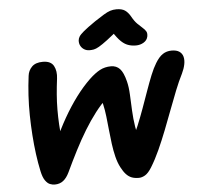

<svg xmlns="http://www.w3.org/2000/svg" viewBox="-63 -1045 1156 1121"><g transform="rotate(-5 515.0 -484.0)"><path d="M705.4 12Q681 12 663.3 5.1Q645.6 -1.8 631 -17.6Q616.4 -33.4 602.6 -60Q588.2 -87.6 579.3 -123.5Q570.4 -159.4 565 -200.2Q559.6 -241 555.6 -282.3Q551.6 -323.6 547.1 -362.4Q542.6 -401.2 535.1 -433.4Q527.6 -465.6 514.8 -487.2L562 -471.4Q525 -437.4 490.2 -392.2Q455.4 -347 422.7 -293.4Q390 -239.8 359.2 -179.6Q328.4 -119.4 298.4 -55.6Q283.2 -23.8 262.7 -7.9Q242.2 8 213 8Q199.2 8 184.8 2.3Q170.4 -3.4 157.4 -21.9Q144.4 -40.4 136.6 -77Q126.2 -125 119 -179.1Q111.8 -233.2 107.8 -290.8Q103.8 -348.4 102.8 -407Q101.8 -465.6 105.3 -524.1Q108.8 -582.6 116 -637.4Q119.6 -668.4 141.2 -690.2Q162.8 -712 205.6 -712Q252.6 -712 269.1 -681.5Q285.6 -651 279.8 -606.6Q273.8 -560 270.2 -515.1Q266.6 -470.2 266.4 -426.7Q266.2 -383.2 268.7 -339Q271.2 -294.8 277.4 -247.6L242.6 -236.8Q274.8 -310.4 311.3 -374.4Q347.8 -438.4 388.1 -492.6Q428.4 -546.8 471.6 -588.2Q504.8 -619.8 534.1 -635.5Q563.4 -651.2 599.6 -651.2Q631.2 -651.2 651.4 -630Q671.6 -608.8 685 -555.4Q693.6 -521.8 695.6 -477Q697.6 -432.2 699.9 -383.4Q702.2 -334.6 709.5 -288.5Q716.8 -242.4 735.6 -207L682.6 -205.2Q704.4 -244 723.9 -291.3Q743.4 -338.6 761.8 -389.5Q780.2 -440.4 797.4 -489.2Q814.6 -538 831.2 -579.1Q847.8 -620.2 864.6 -647.2Q885.4 -681.8 908.1 -696.8Q930.8 -711.8 960.2 -711.8Q989.2 -711.8 1005.6 -700.5Q1022 -689.2 1027 -669.6Q1032 -650 1027 -624.9Q1022 -599.8 1009 -572.8Q987.2 -529.8 966.3 -477.2Q945.4 -424.6 923.8 -367Q902.2 -309.4 879.7 -251.8Q857.2 -194.2 832.9 -140.5Q808.6 -86.8 781 -42Q761.2 -10.2 742.3 0.9Q723.4 12 705.4 12ZM484.6 -755.6Q466.4 -755.6 452.6 -764Q438.8 -772.4 431.4 -786.5Q424 -800.6 425.2 -818Q426.2 -829 432.7 -840.1Q439.2 -851.2 461.2 -869.7Q483.2 -888.2 530.8 -921Q563.8 -942.6 585.1 -955.7Q606.4 -968.8 623.4 -974.4Q640.4 -980 660.4 -980Q691.8 -980 709.7 -968Q727.6 -956 741.8 -931.4Q757.8 -902.2 774.5 -885.7Q791.2 -869.2 804 -858.2Q816.8 -847.2 823.3 -836Q829.8 -824.8 826.2 -805.8Q821.8 -784.2 801.5 -771.9Q781.2 -759.6 755.6 -759.6Q727 -759.6 704.1 -769.4Q681.2 -779.2 659.3 -803.9Q637.4 -828.6 611 -873.2L672 -871.8Q621.4 -828.8 589.9 -805.1Q558.4 -781.4 539.7 -770.7Q521 -760 508.8 -757.8Q496.6 -755.6 484.6 -755.6Z"/></g></svg>

Font: Shantell Sans Light
Style: Italic
Weight: 300
Italic angle: -11°
Designer: Stephen Nixon, Anya Danilova, Shantell Martin
Foundry: Arrow Type
Version: Version 1.008;[ac192a2d6]